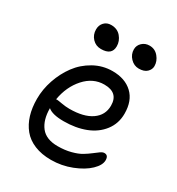

<svg xmlns="http://www.w3.org/2000/svg" viewBox="-192 -929 977 1060"><g transform="rotate(30 296.0 -399.5)"><path d="M460.9 -668.9Q430.2 -668.9 407.5 -692.6Q384.8 -716.3 384.8 -748Q384.8 -773.4 403.8 -791.3Q422.9 -809.1 450.2 -809.1Q485.4 -809.1 507.6 -782.2Q529.8 -755.4 529.8 -724.1Q529.8 -702.6 512.5 -685.8Q495.1 -668.9 460.9 -668.9ZM226.1 -658.2Q192.9 -658.2 170.9 -681.6Q148.9 -705.1 148.9 -738.8Q148.9 -766.1 165.8 -783.9Q182.6 -801.8 210 -801.8Q249.5 -801.8 272.2 -774.9Q294.9 -748 294.9 -714.8Q294.9 -658.2 226.1 -658.2ZM293 9.8Q232.9 9.8 187.3 -9Q141.6 -27.8 113.8 -62Q85.9 -96.2 72 -141.8Q58.1 -187.5 58.1 -244.1Q58.1 -304.7 78.6 -365Q99.1 -425.3 135.3 -474.4Q171.4 -523.4 226.3 -554.2Q281.2 -585 344.2 -585Q423.8 -585 470.9 -540.8Q518.1 -496.6 518.1 -414.1Q518.1 -351.1 481.7 -304Q445.3 -256.8 384.5 -233.4Q323.7 -210 247.1 -210Q174.3 -210 146 -234.9Q146 -160.6 179.7 -117.4Q213.4 -74.2 287.1 -74.2Q332.5 -74.2 370.6 -84.2Q408.7 -94.2 432.1 -108.4Q455.6 -122.6 473.6 -136.7Q491.7 -150.9 505.9 -160.9Q520 -170.9 530.8 -170.9Q556.2 -170.9 556.2 -139.2Q556.2 -107.9 520.5 -73.5Q484.9 -39.1 422.6 -14.6Q360.4 9.8 293 9.8ZM155.8 -294.9Q162.6 -294.9 189.7 -290Q216.8 -285.2 240.2 -285.2Q331.1 -285.2 381.1 -319.8Q431.2 -354.5 431.2 -415Q431.2 -498 341.8 -498Q270.5 -498 218 -439.5Q165.5 -380.9 150.9 -293.9Z"/></g></svg>

Font: Shantell Sans Irregular Bouncy
Style: Regular
Weight: 400
Designer: Stephen Nixon, Anya Danilova, Shantell Martin
Foundry: Arrow Type
Version: Version 1.006;[9816181b4]